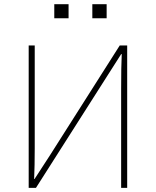

<svg xmlns="http://www.w3.org/2000/svg" viewBox="-20 -911 756 931"><path d="M243.2 -822.3V-890.6H312.5V-822.3ZM427.7 -822.3V-890.6H497.1V-822.3ZM119.1 -690.4H148.4V-192.4Q148.4 -105.5 145.5 -43H147.5L221.7 -157.2L560.5 -690.4H596.7V0H567.4V-479.5Q567.4 -589.8 570.3 -648.4H567.4L503.9 -548.8L154.3 0H119.1Z"/></svg>

Font: Gothic A1 Thin
Style: Regular
Weight: 250
Designer: HanYang I&C Co.,Ltd.
Foundry: HanYang I&C Co.,Ltd.
Version: Version 2.50